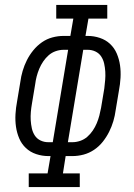

<svg xmlns="http://www.w3.org/2000/svg" viewBox="-20 -755 540 775"><path d="M96 0V-55H172L184 -125H175Q150 -125 126 -133Q102 -141 84.5 -157.5Q67 -174 57.5 -196.5Q48 -219 44.5 -243.5Q41 -268 42.5 -294Q44 -320 49 -346L62 -424Q65 -447 71.5 -469Q78 -491 88.5 -512Q99 -533 114.5 -552Q130 -571 149.5 -584.5Q169 -598 191.5 -604Q214 -610 237 -610H264L276 -680H207V-735H413V-680H337L325 -610H334Q359 -610 383 -602Q407 -594 424.5 -577.5Q442 -561 451.5 -538.5Q461 -516 464.5 -491.5Q468 -467 466.5 -441Q465 -415 460 -389L447 -311Q444 -288 437.5 -266Q431 -244 420.5 -223Q410 -202 395 -183Q380 -164 360 -150.5Q340 -137 317.5 -131Q295 -125 272 -125H245L234 -55H302V0ZM175 -181H193L255 -554H237Q221 -554 205 -548.5Q189 -543 176.5 -532Q164 -521 154.5 -507Q145 -493 138.5 -477.5Q132 -462 128 -446.5Q124 -431 122 -415L109 -337Q106 -320 104.5 -303Q103 -286 104 -269.5Q105 -253 108.5 -237Q112 -221 120.5 -208Q129 -195 143.5 -188Q158 -181 175 -181ZM254 -181H272Q288 -181 304 -186.5Q320 -192 332.5 -203Q345 -214 354.5 -228Q364 -242 370.5 -257.5Q377 -273 381 -288.5Q385 -304 388 -320L401 -398Q403 -415 404.5 -432Q406 -449 405 -465.5Q404 -482 400.5 -498Q397 -514 388.5 -527Q380 -540 365.5 -547Q351 -554 334 -554H316Z"/></svg>

Font: Iosevka Slab Light Oblique
Style: Regular
Weight: 300
Italic angle: -9°
Monospace: yes
Designer: Belleve Invis
Foundry: Belleve Invis
Version: Version 11.1.1; ttfautohint (v1.8.3)